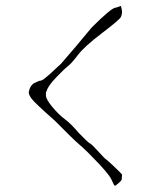

<svg xmlns="http://www.w3.org/2000/svg" viewBox="-20 -595 488 643"><path d="M366.2 -569.3H368.2Q379.9 -573.2 384.8 -575.2Q385.7 -573.2 387.2 -566.4Q388.7 -559.6 388.7 -553.2Q388.7 -546.9 384.8 -538.1Q380.9 -529.3 321.3 -483.9Q261.7 -438.5 240.7 -410.6Q219.7 -382.8 207 -373Q194.3 -363.3 166.5 -334Q138.7 -304.7 135.7 -288.1H133.8V-275.4Q133.8 -262.7 155.3 -236.8Q176.8 -210.9 197.3 -195.8Q217.8 -180.7 244.1 -149.4Q274.4 -118.2 281.2 -114.7Q288.1 -111.3 308.6 -88.4Q329.1 -65.4 335 -61.5Q340.8 -57.6 362.8 -36.6Q384.8 -15.6 388.7 -10.7L387.7 5.9Q386.7 9.8 377.9 17.6Q369.1 25.4 365.2 27.3H364.3Q360.4 23.4 354 7.8Q347.7 -7.8 309.6 -48.3Q271.5 -88.9 248 -108.9Q224.6 -128.9 165 -189.5Q96.7 -250 86.4 -263.7Q76.2 -277.3 76.2 -286.1L78.1 -293V-293.9Q82 -308.6 93.8 -316.4L111.3 -324.2Q115.2 -324.2 120.1 -326.2Q125 -328.1 132.3 -334.5Q139.6 -340.8 145.5 -345.7Q151.4 -350.6 163.6 -362.3Q175.8 -374 184.6 -381.8Q232.4 -436.5 287.1 -502.9Q350.6 -566.4 366.2 -569.3Z"/></svg>

Font: Drukaatie burti
Style: Thin
Weight: 100
Version: Version 0.14